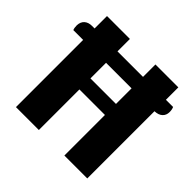

<svg xmlns="http://www.w3.org/2000/svg" viewBox="-187 -822 984 984"><g transform="rotate(45 304.5 -330.0)"><path d="M572 -487V0H406V-294H221V0H55V-487H-16Q-21 -498 -21 -517Q-20 -543 -4.5 -556.5Q11 -570 37 -570H55V-660H221V-570H406V-660H572V-570H624Q630 -557 630 -539Q630 -516 615 -502Q600 -488 572 -487ZM406 -374V-487H221V-374Z"/></g></svg>

Font: Sansita
Style: Bold
Weight: 700
Designer: Pablo Cosgaya
Foundry: Omnibus-Type
Version: Version 1.006